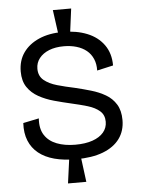

<svg xmlns="http://www.w3.org/2000/svg" viewBox="-60 -824 726 992"><g transform="rotate(-5 303.5 -328.5)"><path d="M270 -647 252 -778H347L330 -647ZM252 121 270 -11H330L347 121ZM304 0Q241 0 192.5 -13Q144 -26 111 -52.5Q78 -79 62 -118.5Q46 -158 49 -210L131 -227Q127 -174 148.5 -140.5Q170 -107 211.5 -91Q253 -75 307 -75Q360 -75 397 -88Q434 -101 454 -124.5Q474 -148 474 -180Q474 -215 450.5 -235.5Q427 -256 388.5 -267.5Q350 -279 305 -289Q261 -299 217.5 -311Q174 -323 138 -343Q102 -363 80.5 -395Q59 -427 59 -476Q59 -533 88 -574Q117 -615 169.5 -638Q222 -661 294 -661Q364 -661 419 -639Q474 -617 505.5 -573Q537 -529 537 -466L453 -447Q454 -481 442.5 -507.5Q431 -534 409.5 -551.5Q388 -569 358 -578Q328 -587 292 -587Q248 -587 215.5 -574Q183 -561 164.5 -537.5Q146 -514 146 -483Q146 -445 172 -423.5Q198 -402 240 -390Q282 -378 330 -368Q372 -358 413 -346Q454 -334 487.5 -314.5Q521 -295 541 -262.5Q561 -230 561 -181Q561 -125 531.5 -84.5Q502 -44 445 -22Q388 0 304 0Z"/></g></svg>

Font: Bricolage Grotesque 36pt
Style: Regular
Weight: 400
Designer: Mathieu Triay
Foundry: Atelier Triay
Version: Version 1.001;gftools[0.9.33.dev8+g029e19f]